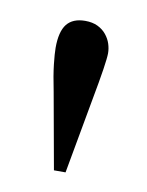

<svg xmlns="http://www.w3.org/2000/svg" viewBox="-47 -715 274 358"><g transform="rotate(10 90.5 -535.5)"><path d="M139.6 -625.5Q139.6 -617.2 136.2 -594.7Q132.8 -572.3 126 -536.1L100.1 -393.1H78.1L52.2 -537.1Q45.9 -567.9 43.7 -587.9Q41.5 -607.9 41.5 -618.7Q41.5 -649.4 52.7 -663.6Q64 -677.7 87.4 -677.7Q101.1 -677.7 111.1 -672.9Q121.1 -668 127.4 -660.2Q133.8 -652.3 136.7 -643.3Q139.6 -634.3 139.6 -625.5Z"/></g></svg>

Font: Doulos SIL Eur
Style: Regular
Weight: 400
Designer: Walt Agee, Victor Gaultney, Peter Martin, Debbi Hosken, Becca Hirsbrunner
Foundry: SIL International
Version: Version 5.000